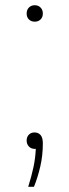

<svg xmlns="http://www.w3.org/2000/svg" viewBox="-20 -565 266 735"><path d="M88 150Q100.5 110.5 108 75.5Q115.5 40.5 117 5H113Q99.5 5 90.8 -4Q82 -13 82 -27Q82 -40.5 90.2 -49.2Q98.5 -58 112 -58Q126.5 -58 135.2 -48.2Q144 -38.5 144 -16Q144 30.5 134.2 72.5Q124.5 114.5 110 150ZM113 -482Q99.5 -482 90.8 -490.5Q82 -499 82 -513Q82 -527.5 90.8 -536.2Q99.5 -545 113 -545Q126.5 -545 135.2 -536.2Q144 -527.5 144 -513Q144 -499 135.2 -490.5Q126.5 -482 113 -482Z"/></svg>

Font: Encode Sans Exp Th
Style: Regular
Weight: 100
Width: 7
Designer: Multiple Designers
Foundry: Impallari Type
Version: Version 3.002; ttfautohint (v1.8.3) -l 8 -r 50 -G 200 -x 14 